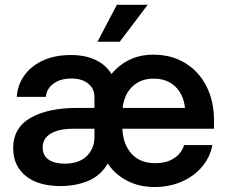

<svg xmlns="http://www.w3.org/2000/svg" viewBox="-20 -750 920 782"><path d="M226.6 7.8Q135.3 7.8 84.5 -33.7Q33.7 -75.2 33.7 -146.5Q33.7 -229.5 104.5 -270Q175.3 -310.5 294.9 -310.5H364.7V-355Q364.7 -388.2 339.6 -409.2Q314.5 -430.2 270.5 -430.2Q225.6 -430.2 197.5 -409.2Q169.4 -388.2 167 -355.5H48.3Q51.3 -402.8 78.4 -441.7Q105.5 -480.5 154.1 -503.2Q202.6 -525.9 269 -525.9Q328.1 -525.9 369.9 -505.6Q411.6 -485.4 434.1 -448.7Q464.8 -485.8 507.6 -506.6Q550.3 -527.3 604.5 -527.3Q678.7 -527.3 734.4 -493.2Q790 -459 820.8 -398.7Q851.6 -338.4 851.6 -259.3V-225.6H478.5Q481 -162.6 515.6 -124Q550.3 -85.4 612.3 -85.4Q658.7 -85.4 689.2 -105.7Q719.7 -126 730 -159.2H845.2Q835.4 -108.9 802.5 -70.3Q769.5 -31.7 719.7 -10Q669.9 11.7 609.4 11.7Q546.4 11.7 497.3 -14.2Q448.2 -40 418.9 -84Q389.2 -33.7 338.4 -12.9Q287.6 7.8 226.6 7.8ZM364.7 -225.6H279.3Q219.2 -225.6 186.5 -205.8Q153.8 -186 153.8 -149.9Q153.8 -116.7 177.7 -100.1Q201.7 -83.5 242.2 -83.5Q302.7 -83.5 333.7 -114.7Q364.7 -146 364.7 -190.9ZM479.5 -310.5H733.4Q727.5 -365.7 693.6 -397.7Q659.7 -429.7 606.4 -429.7Q552.7 -429.7 519.3 -397.7Q485.8 -365.7 479.5 -310.5ZM377 -580.1 456.1 -730.5H581.5L467.8 -580.1Z"/></svg>

Font: Inter Display SemiBold
Style: Regular
Weight: 600
Designer: Rasmus Andersson
Foundry: rsms
Version: Version 4.001;git-9221beed3